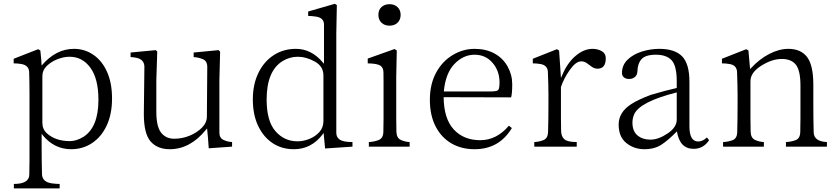

<svg xmlns="http://www.w3.org/2000/svg" viewBox="-20 -779 4460 1020"><path d="M52.7 -442.4V-466.8L182.6 -517.6L194.3 -510.7Q200.2 -458 201.2 -430.7Q276.4 -519.5 373 -519.5Q429.7 -519.5 476.1 -487.8Q522.5 -456.1 548.8 -397Q575.2 -337.9 575.2 -255.9Q575.2 -172.9 546.9 -112.3Q518.6 -51.8 469.2 -19Q419.9 13.7 358.4 13.7Q268.6 13.7 208 -59.6L201.2 -68.4V-3.9Q201.2 71.3 203.1 147.5Q205.1 188.5 256.8 195.3Q278.3 198.2 296.9 198.2V221.7H53.7V198.2Q135.7 198.2 135.7 147.5Q136.7 110.4 136.7 72.3V-278.3Q136.7 -345.7 134.8 -397.5Q132.8 -433.6 89.8 -439.5Q71.3 -442.4 52.7 -442.4ZM205.1 -127Q205.1 -92.8 228.5 -71.3Q274.4 -29.3 351.6 -29.3Q385.7 -29.3 422.9 -51.8Q502.9 -102.5 502.9 -249Q502.9 -360.4 460.4 -418.9Q418 -477.5 349.6 -477.5Q319.3 -477.5 286.1 -464.8Q252.9 -452.1 229 -429.2Q205.1 -406.2 205.1 -375Z M673.8 -475.6V-500L807.6 -512.7L815.4 -504.9L810.5 -353.5V-185.5Q810.5 -106.4 835.9 -74.2Q861.3 -42 905.3 -42Q948.2 -42 987.3 -58.1Q1026.4 -74.2 1052.7 -100.6Q1079.1 -127 1079.1 -160.2L1081.1 -423.8Q1081.1 -455.1 1057.1 -464.8Q1033.2 -474.6 1008.8 -475.6V-500L1141.6 -512.7L1149.4 -503.9L1145.5 -353.5V-74.2Q1145.5 -45.9 1167.5 -35.6Q1189.5 -25.4 1212.9 -24.4V0L1088.9 8.8Q1086.9 -17.6 1085 -44.9Q1082 -71.3 1080.1 -96.7L1074.2 -89.8Q990.2 13.7 881.8 13.7Q816.4 13.7 780.3 -27.3Q744.1 -68.4 744.1 -173.8L747.1 -423.8Q747.1 -461.9 706.1 -471.7Q689.5 -475.6 673.8 -475.6Z M1323.2 -251Q1323.2 -331.1 1353 -392.1Q1382.8 -453.1 1434.6 -486.3Q1486.3 -519.5 1551.8 -519.5Q1633.8 -519.5 1694.3 -448.2L1701.2 -440.4V-648.4Q1701.2 -686.5 1654.3 -691.4Q1634.8 -694.3 1617.2 -694.3V-717.8L1758.8 -758.8L1769.5 -752L1766.6 -600.6V-73.2Q1766.6 -49.8 1785.2 -37.1Q1803.7 -24.4 1852.5 -24.4V0L1707 9.8Q1701.2 -46.9 1699.2 -73.2L1693.4 -64.5Q1633.8 13.7 1541 13.7Q1476.6 13.7 1427.7 -19Q1378.9 -51.8 1351.1 -110.8Q1323.2 -169.9 1323.2 -251ZM1396.5 -250Q1396.5 -135.7 1443.4 -82Q1490.2 -28.3 1560.5 -28.3Q1591.8 -28.3 1623.5 -41Q1655.3 -53.7 1676.8 -77.6Q1698.2 -101.6 1698.2 -135.7V-377.9Q1698.2 -426.8 1652.3 -452.1Q1606.4 -477.5 1562.5 -477.5Q1518.6 -477.5 1480.5 -454.1Q1396.5 -401.4 1396.5 -250Z M1933.6 -442.4V-467.8L2076.2 -518.6L2087.9 -510.7L2085 -371.1V-152.3Q2085 -112.3 2085.9 -79.1Q2086.9 -45.9 2109.4 -35.6Q2131.8 -25.4 2156.2 -24.4V0H1939.5V-24.4Q1965.8 -25.4 1990.7 -34.7Q2015.6 -43.9 2016.6 -78.1Q2017.6 -112.3 2017.6 -152.3V-343.8Q2017.6 -371.1 2017.1 -395.5Q2016.6 -419.9 2000 -430.7Q1983.4 -441.4 1933.6 -442.4ZM1990.2 -700.2Q1990.2 -726.6 2006.8 -741.7Q2023.4 -756.8 2049.8 -756.8Q2075.2 -756.8 2091.8 -741.2Q2108.4 -725.6 2108.4 -700.2Q2108.4 -673.8 2091.8 -658.2Q2075.2 -642.6 2049.8 -642.6Q2023.4 -642.6 2006.8 -658.2Q1990.2 -673.8 1990.2 -700.2Z M2263.7 -249Q2263.7 -332 2296.9 -393.1Q2330.1 -454.1 2385.3 -486.8Q2440.4 -519.5 2501 -519.5Q2561.5 -519.5 2606.4 -495.1Q2651.4 -470.7 2676.3 -426.3Q2701.2 -381.8 2701.2 -332Q2701.2 -281.2 2695.3 -261.7L2336.9 -262.7Q2337.9 -148.4 2390.6 -91.3Q2443.4 -34.2 2531.2 -34.2Q2618.2 -34.2 2683.6 -111.3L2699.2 -98.6Q2631.8 13.7 2501 13.7Q2431.6 13.7 2378.4 -17.1Q2325.2 -47.9 2294.4 -106.9Q2263.7 -166 2263.7 -249ZM2337.9 -293H2576.2Q2603.5 -293 2615.2 -295.4Q2627 -297.9 2630.4 -308.1Q2633.8 -318.4 2633.8 -340.8Q2633.8 -402.3 2596.7 -445.3Q2559.6 -488.3 2501 -488.3Q2441.4 -488.3 2394 -439Q2346.7 -389.6 2337.9 -293Z M2810.5 -442.4V-466.8L2938.5 -517.6L2950.2 -510.7Q2952.1 -473.6 2955.1 -438.5Q2958 -402.3 2960 -365.2L2966.8 -379.9Q2994.1 -445.3 3038.1 -482.4Q3082 -519.5 3127.9 -519.5Q3155.3 -519.5 3176.8 -507.3Q3198.2 -495.1 3198.2 -469.7Q3198.2 -414.1 3154.3 -414.1Q3138.7 -414.1 3124.5 -423.8Q3110.4 -433.6 3097.7 -443.4Q3084 -453.1 3067.4 -453.1Q3039.1 -453.1 3006.8 -407.2Q2974.6 -361.3 2960 -316.4V-152.3Q2960 -112.3 2960.9 -82.5Q2961.9 -52.7 2979 -38.6Q2996.1 -24.4 3043.9 -24.4V0H2818.4V-24.4Q2843.8 -25.4 2867.2 -34.7Q2890.6 -43.9 2891.6 -78.1Q2893.6 -146.5 2893.6 -223.6V-279.3Q2893.6 -319.3 2890.6 -397.5Q2888.7 -434.6 2846.7 -439.5Q2829.1 -442.4 2810.5 -442.4Z M3266.6 -117.2Q3266.6 -182.6 3333 -225.6Q3370.1 -250 3438.5 -275.4Q3521.5 -299.8 3575.2 -311.5V-346.7Q3575.2 -429.7 3547.9 -459Q3520.5 -488.3 3464.8 -488.3Q3409.2 -488.3 3388.2 -464.8Q3367.2 -441.4 3366.2 -399.4Q3365.2 -379.9 3352.5 -369.6Q3339.8 -359.4 3322.3 -359.4Q3304.7 -359.4 3294.4 -368.2Q3284.2 -377 3284.2 -390.6Q3284.2 -433.6 3314.5 -462.4Q3344.7 -491.2 3390.6 -505.4Q3436.5 -519.5 3482.4 -519.5Q3564.5 -519.5 3603.5 -480Q3642.6 -440.4 3642.6 -343.8V-107.4Q3642.6 -27.3 3689.5 -27.3Q3712.9 -27.3 3735.4 -48.8L3747.1 -34.2Q3716.8 11.7 3665 11.7Q3590.8 11.7 3576.2 -81.1Q3530.3 -34.2 3493.7 -10.3Q3457 13.7 3403.3 13.7Q3348.6 13.7 3307.6 -19Q3266.6 -51.8 3266.6 -117.2ZM3339.8 -127.9Q3339.8 -82 3366.7 -59.6Q3393.6 -37.1 3435.5 -37.1Q3477.5 -37.1 3526.4 -69.8Q3575.2 -102.5 3575.2 -143.6V-288.1Q3377.9 -238.3 3348.6 -170.9Q3339.8 -149.4 3339.8 -127.9Z M3815.4 -442.4V-466.8L3944.3 -517.6L3956.1 -510.7L3964.8 -412.1L3970.7 -418Q4013.7 -464.8 4066.4 -492.2Q4119.1 -519.5 4168 -519.5Q4234.4 -519.5 4267.6 -476.1Q4300.8 -432.6 4300.8 -328.1V-223.6Q4300.8 -148.4 4302.7 -75.2Q4304.7 -27.3 4373 -24.4V0H4155.3V-24.4Q4181.6 -25.4 4206.1 -34.2Q4230.5 -43 4231.4 -77.6Q4232.4 -112.3 4232.4 -152.3V-324.2Q4232.4 -403.3 4208.5 -434.6Q4184.6 -465.8 4132.8 -465.8Q4081.1 -465.8 4023.9 -429.7Q3966.8 -393.6 3966.8 -347.7V-152.3Q3966.8 -112.3 3967.8 -79.1Q3968.8 -45.9 3991.2 -35.6Q4013.7 -25.4 4038.1 -24.4V0H3821.3V-24.4Q3847.7 -25.4 3871.6 -34.2Q3895.5 -43 3896.5 -77.1Q3898.4 -146.5 3898.4 -223.6V-279.3Q3898.4 -319.3 3895.5 -397.5Q3893.6 -434.6 3851.6 -439.5Q3834 -442.4 3815.4 -442.4Z"/></svg>

Font: GenEi Koburi Mincho v6
Style: Regular
Weight: 400
Designer: o_tamon (Modified)
Foundry: o_tamon / Adobe Systems Incorporated
Version: Version 6.1